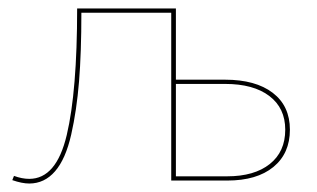

<svg xmlns="http://www.w3.org/2000/svg" viewBox="-20 -426 748 453"><path d="M511 -238Q583 -238 623.5 -207Q664 -176 664 -120Q664 -64 625 -32Q586 0 516 0H384V-396H172Q172 -302 166.5 -234Q161 -166 148 -108.5Q135 -51 110 -22Q85 7 49 7Q32 7 9 -1L13 -11Q32 -4 49 -4Q113 -4 137.5 -107.5Q162 -211 162 -406H395V-238ZM516 -10Q580 -10 616.5 -39Q653 -68 653 -120Q653 -171 615.5 -199.5Q578 -228 511 -228H395V-10Z"/></svg>

Font: EauTest Hairline
Style: Regular
Weight: 250
Designer: Christian Thalmann (Catharsis Fonts)
Version: Version 0.001;PS 000.001;hotconv 1.0.88;makeotf.lib2.5.64775